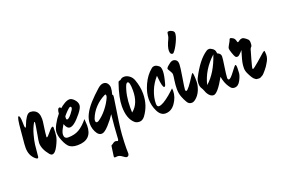

<svg xmlns="http://www.w3.org/2000/svg" viewBox="-123 -1210 2807 1888"><g transform="rotate(-20 1280.5 -266.0)"><path d="M249 -30Q236 -30 224 -44Q165 -115 165 -179Q165 -198 178 -266Q196 -368 196 -379.5Q196 -391 192.5 -391Q189 -391 185 -383Q159 -337 143 -278.5Q127 -220 122 -180Q117 -140 111 -68Q111 -43 98 -43Q92 -43 78 -54Q24 -100 24 -180Q24 -214 30.5 -274Q37 -334 38 -357Q49 -496 65 -496Q74 -496 78 -476.5Q82 -457 82 -432.5Q82 -408 83.5 -388Q85 -368 91 -368Q97 -368 108 -400Q119 -432 140.5 -464.5Q162 -497 187 -497Q212 -497 231 -486Q274 -464 274 -394Q274 -370 268 -335Q262 -300 257.5 -258.5Q253 -217 253 -211.5Q253 -206 257 -206Q265 -206 297.5 -246Q330 -286 342 -286Q351 -286 351 -272Q351 -223 346 -187Q341 -151 310 -90.5Q279 -30 249 -30Z M514 -30Q450 -30 420.5 -63Q391 -96 369 -164Q361 -190 361 -219.5Q361 -249 387.5 -298.5Q414 -348 446 -385Q450 -440 471 -440Q482 -440 486 -427Q507 -446 537 -464Q567 -482 591 -482Q615 -482 640.5 -454Q666 -426 666 -396.5Q666 -367 625 -316Q548 -220 504 -220Q472 -220 454 -273Q453 -271 444.5 -256.5Q436 -242 432.5 -235Q429 -228 423 -216Q413 -193 413 -175Q413 -134 454 -134Q522 -134 569.5 -162.5Q617 -191 664 -249Q668 -205 668 -182Q668 -30 514 -30ZM497 -339Q495 -327 495 -321Q495 -303 505 -303Q521 -303 552.5 -342Q584 -381 584 -395.5Q584 -410 573.5 -410Q563 -410 537.5 -384Q512 -358 497 -339Z M824 93Q824 85 830 82.5Q836 80 840 77.5Q844 75 850 70Q864 60 873.5 60Q883 60 889.5 63Q896 66 898 66Q909 66 909 25Q914 -72 928 -204Q899 -158 852 -106.5Q805 -55 777 -55Q749 -55 731 -80Q698 -127 698 -188Q698 -278 793 -384Q826 -420 842.5 -435.5Q859 -451 894 -483.5Q929 -516 957 -516Q985 -516 1000 -496Q1015 -476 1015 -450.5Q1015 -425 1003 -381Q1011 -376 1011 -366.5Q1011 -357 1009 -347Q964 -65 958.5 23Q953 111 953 162L954 215Q954 228 947 236.5Q940 245 929 245Q918 245 892.5 225.5Q867 206 844 206L821 208Q809 208 809 197L822 104ZM938 -405Q935 -405 931 -403Q872 -374 827 -326Q782 -278 760 -219Q756 -207 756 -198Q756 -178 771 -178Q779 -178 789 -184Q835 -215 876 -266Q917 -317 941 -371Q946 -383 946 -394Q946 -405 938 -405Z M1222 -71Q1197 -39 1166.5 -39Q1136 -39 1118 -54Q1053 -108 1053 -239Q1053 -330 1102 -471Q1106 -481 1109 -483.5Q1112 -486 1119.5 -486Q1127 -486 1138 -496.5Q1149 -507 1174.5 -507Q1200 -507 1226 -488Q1252 -469 1264 -437Q1292 -362 1292 -286Q1292 -165 1222 -71ZM1186 -443Q1175 -443 1166 -426Q1126 -331 1126 -199Q1126 -166 1127 -149Q1209 -212 1209 -351Q1209 -443 1186 -443Z M1434 -28Q1384 -28 1354.5 -88.5Q1325 -149 1325 -216.5Q1325 -284 1361.5 -364Q1398 -444 1457 -492Q1470 -504 1490 -504Q1510 -504 1537 -481Q1551 -468 1551 -427Q1551 -386 1527 -299Q1521 -277 1511 -277Q1492 -277 1482 -384Q1481 -401 1480 -405Q1431 -351 1403.5 -282.5Q1376 -214 1376 -150Q1376 -117 1398 -117Q1436 -117 1518 -185Q1533 -198 1540 -204.5Q1547 -211 1561 -223.5Q1575 -236 1577 -238Q1579 -229 1579 -212Q1579 -148 1538 -88Q1497 -28 1434 -28Z M1711 -562Q1707 -556 1699 -556Q1674 -556 1674 -596Q1674 -636 1709 -708Q1716 -723 1718 -739Q1720 -755 1720.5 -757.5Q1721 -760 1721.5 -761.5Q1722 -763 1722.5 -765.5Q1723 -768 1723.5 -769.5Q1724 -771 1725 -772.5Q1726 -774 1727 -775Q1730 -777 1743 -777Q1756 -777 1774 -766Q1792 -755 1792 -738Q1792 -705 1764 -646.5Q1736 -588 1711 -562ZM1751 -54Q1730 -38 1712.5 -38Q1695 -38 1683.5 -45.5Q1672 -53 1663 -70Q1648 -94 1633.5 -132Q1619 -170 1619 -214Q1619 -258 1626 -303Q1633 -348 1633 -363.5Q1633 -379 1617 -403.5Q1601 -428 1601 -433Q1601 -438 1604.5 -443.5Q1608 -449 1613.5 -454.5Q1619 -460 1624.5 -464Q1630 -468 1637 -474Q1660 -493 1679 -493Q1698 -493 1712.5 -480Q1727 -467 1726.5 -435Q1726 -403 1711 -314Q1692 -200 1692 -183Q1692 -166 1701 -166Q1721 -166 1802 -294Q1813 -311 1817.5 -311Q1822 -311 1824.5 -286Q1827 -261 1827 -219.5Q1827 -178 1807.5 -130.5Q1788 -83 1751 -54Z M1939 -35Q1908 -35 1883 -73Q1876 -83 1868 -104.5Q1860 -126 1848.5 -144Q1837 -162 1837 -192.5Q1837 -223 1849 -247Q1931 -409 2022 -469Q2034 -478 2050 -478Q2066 -478 2090 -460Q2104 -446 2107 -436Q2112 -414 2112 -409Q2147 -397 2147 -365Q2147 -343 2135 -265.5Q2123 -188 2121 -150Q2121 -129 2135 -129Q2151 -129 2192.5 -185Q2234 -241 2240 -241Q2250 -241 2250 -208L2248 -159Q2248 -131 2223 -82.5Q2198 -34 2159 -34Q2135 -34 2121 -50Q2116 -55 2106 -70Q2075 -115 2064 -182Q1982 -35 1939 -35ZM1913 -150Q2014 -237 2073 -413Q1947 -298 1913 -150Z M2533 -150Q2521 -126 2494.5 -94.5Q2468 -63 2459 -56Q2432 -37 2415.5 -37Q2399 -37 2391 -39Q2383 -41 2375.5 -47.5Q2368 -54 2363.5 -57.5Q2359 -61 2352.5 -71.5Q2346 -82 2344 -85Q2342 -88 2335 -101Q2328 -114 2328 -115Q2309 -150 2309 -181.5Q2309 -213 2314.5 -240.5Q2320 -268 2332 -308Q2344 -348 2347 -359Q2332 -340 2307 -318Q2297 -310 2285.5 -310Q2274 -310 2266.5 -320.5Q2259 -331 2247 -366Q2235 -401 2235 -413.5Q2235 -426 2251 -452.5Q2267 -479 2270 -488Q2275 -506 2285 -506Q2290 -506 2309 -495.5Q2328 -485 2334 -455Q2336 -443 2343 -443Q2346 -443 2360.5 -454Q2375 -465 2392.5 -465Q2410 -465 2445 -433Q2457 -421 2457 -399Q2457 -377 2454.5 -368Q2452 -359 2449 -356Q2440 -349 2435.5 -336.5Q2431 -324 2408.5 -242.5Q2386 -161 2386 -153Q2386 -145 2392 -145Q2400 -145 2456 -193Q2512 -241 2537 -264Q2552 -275 2554 -275Q2561 -275 2561 -233.5Q2561 -192 2533 -150Z"/></g></svg>

Font: Zhi Mang Xing
Style: Regular
Weight: 400
Designer: ZhongQi
Foundry: ZhongQi
Version: Version 2.001